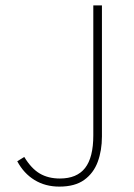

<svg xmlns="http://www.w3.org/2000/svg" viewBox="-20 -680 496 712"><path d="M200 12Q148 12 108 -12.5Q68 -37 44 -82L70 -98Q96 -55 127.5 -36.5Q159 -18 202 -18Q265 -18 295.5 -57Q326 -96 326 -178V-660H358V-174Q358 -122 342.5 -80Q327 -38 292.5 -13Q258 12 200 12Z"/></svg>

Font: Source Sans Variable
Style: Regular
Weight: 200
Designer: Paul D. Hunt
Foundry: Adobe Systems Incorporated
Version: Version 3.006;hotconv 1.0.111;makeotfexe 2.5.65597